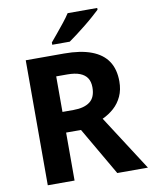

<svg xmlns="http://www.w3.org/2000/svg" viewBox="-99 -1007 856 1080"><g transform="rotate(-10 328.5 -467.0)"><path d="M304 -714Q398 -714 460 -690.5Q522 -667 552.5 -621Q583 -575 583 -506Q583 -458 566 -421Q549 -384 520 -358Q491 -332 454 -315L657 0H482L323 -274H238V0H85V-714ZM301 -595H238V-392H301Q362 -392 395 -417Q428 -442 428 -499Q428 -531 414.5 -552Q401 -573 373 -584Q345 -595 301 -595ZM532 -924Q517 -910 494 -889.5Q471 -869 444 -847.5Q417 -826 391.5 -806.5Q366 -787 347 -774H247V-787Q263 -806 284.5 -832Q306 -858 327.5 -885Q349 -912 363 -934H532Z"/></g></svg>

Font: Noto Sans Lao
Style: Bold
Weight: 700
Designer: Monotype Design Team
Foundry: Monotype Imaging Inc.
Version: Version 2.003